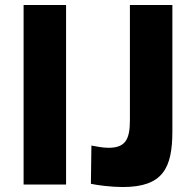

<svg xmlns="http://www.w3.org/2000/svg" viewBox="-20 -743 777 773"><path d="M75 -723V0H246V-723ZM674 -215V-723H503V-259C503 -182 485 -148 417 -148C391 -148 366 -154 348 -157L346 -3C373 3 430 10 474 10C636 10 674 -66 674 -215Z"/></svg>

Font: United Sans ExtraBold
Style: Regular
Weight: 800
Designer: Pablo Impallari, Rodrigo Fuenzalida (Modified by Dan O. Williams)
Version: Version 1.000;PS 001.000;hotconv 1.0.88;makeotf.lib2.5.64775